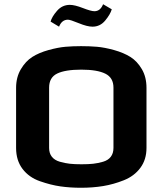

<svg xmlns="http://www.w3.org/2000/svg" viewBox="-20 -877 768 907"><path d="M672 -462C672 -496 664.7 -525.5 650 -550.5C635.3 -575.5 617.3 -594.7 596 -608C574.7 -621.3 549 -632.2 519 -640.5C489 -648.8 462.2 -654 438.5 -656C414.8 -658 389.7 -659 363 -659C337 -659 312.3 -658 289 -656C265.7 -654 239 -648.8 209 -640.5C179 -632.2 153.5 -621.3 132.5 -608C111.5 -594.7 93.5 -575.3 78.5 -550C63.5 -524.7 56 -495.3 56 -462V-178C56 -138.7 66.2 -105.7 86.5 -79C106.8 -52.3 134.2 -33 168.5 -21C202.8 -9 235.2 -0.8 265.5 3.5C295.8 7.8 328.3 10 363 10C399.7 10 434.3 7.3 467 2C499.7 -3.3 532.3 -12.5 565 -25.5C597.7 -38.5 623.7 -58 643 -84C662.3 -110 672 -141.3 672 -178ZM516 -178C516 -161.3 511.8 -147.5 503.5 -136.5C495.2 -125.5 483 -117.7 467 -113C451 -108.3 435.5 -105.2 420.5 -103.5C405.5 -101.8 387 -101 365 -101C343 -101 324.5 -101.8 309.5 -103.5C294.5 -105.2 278.8 -108.3 262.5 -113C246.2 -117.7 233.7 -125.5 225 -136.5C216.3 -147.5 212 -161.3 212 -178V-463C212 -495 224.7 -517.2 250 -529.5C275.3 -541.8 313.3 -548 364 -548C414 -548 451.8 -541.7 477.5 -529C503.2 -516.3 516 -494.3 516 -463ZM426 -824C415.3 -824 397.2 -829 371.5 -839C345.8 -849 325.3 -854 310 -854C286 -854 265.8 -844.7 249.5 -826C233.2 -807.3 223 -790.3 219 -775L259 -751C267.7 -773 281.7 -784 301 -784C308.3 -784 325.3 -778.5 352 -767.5C378.7 -756.5 400.3 -751 417 -751C441 -751 461 -760.7 477 -780C493 -799.3 503.3 -817 508 -833L467 -857C458.3 -835 444.7 -824 426 -824Z"/></svg>

Font: Play
Style: Bold
Weight: 700
Designer: Jonas Hecksher
Foundry: Jonas Hecksher, Playtypeª, e-types AS
Version: Version 1.002